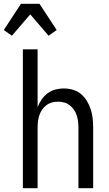

<svg xmlns="http://www.w3.org/2000/svg" viewBox="-57 -996 577 1016"><path d="M6 -807 -37 -837 54 -976H152L243 -837L200 -807L103 -920ZM64 0V-735H142V-429Q150 -450 163 -469Q176 -488 194.5 -502Q213 -516 235.5 -522Q258 -528 280 -528Q305 -528 329 -521Q353 -514 371.5 -498.5Q390 -483 403 -461.5Q416 -440 423.5 -416.5Q431 -393 433.5 -368.5Q436 -344 436 -320V0H358V-320Q358 -337 356 -353.5Q354 -370 349 -385.5Q344 -401 334.5 -415Q325 -429 312 -439Q299 -449 283 -453.5Q267 -458 250 -458Q233 -458 217 -453.5Q201 -449 188 -439Q175 -429 165.5 -415Q156 -401 151 -385.5Q146 -370 144 -353.5Q142 -337 142 -320V0Z"/></svg>

Font: Iosevka Term SS14
Style: Regular
Weight: 400
Monospace: yes
Designer: Belleve Invis
Foundry: Belleve Invis
Version: Version 24.1.1; ttfautohint (v1.8.4)